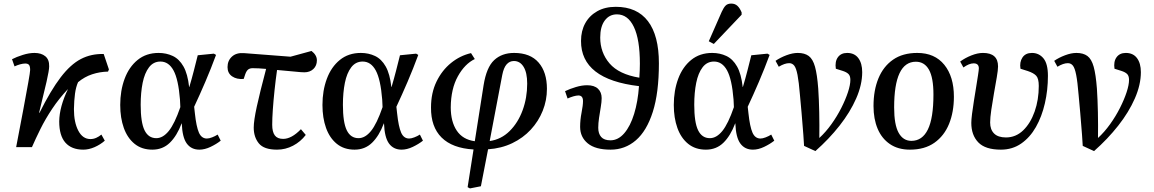

<svg xmlns="http://www.w3.org/2000/svg" viewBox="-20 -820 6429 1070"><path d="M444 14Q379 14 344.5 -25Q310 -64 310 -143Q311 -225 359 -324Q309 -271 271 -214Q233 -157 205.5 -101.5Q178 -46 158 0H70Q92 -114 109.5 -207.5Q127 -301 137.5 -360Q148 -419 148 -430Q148 -451 141.5 -458.5Q135 -466 121 -466Q108 -466 92 -461.5Q76 -457 61 -450L47 -490Q72 -503 107 -514Q142 -525 172 -525Q210 -525 232.5 -506.5Q255 -488 254 -450Q254 -429 239.5 -365Q225 -301 198 -192L200 -191Q263 -317 318 -389Q373 -461 430.5 -491Q488 -521 558 -519L587 -433L582 -421Q536 -420 493.5 -406Q451 -392 415 -362Q403 -335 398 -298Q393 -261 392 -212Q392 -138 416.5 -91.5Q441 -45 484 -45Q501 -45 516.5 -52Q532 -59 545 -70L564 -36Q539 -14 507 0Q475 14 444 14Z M829 14Q770 14 730 -18.5Q690 -51 670 -107Q650 -163 650 -235Q650 -315 674.5 -381Q699 -447 747 -486Q795 -525 864 -525Q907 -525 943 -508Q979 -491 1002.5 -449.5Q1026 -408 1034 -335H1035Q1049 -382 1060 -425Q1071 -468 1082 -512L1172 -521L1184 -514Q1156 -438 1124.5 -364.5Q1093 -291 1062 -225L1066 -189Q1074 -114 1088.5 -81Q1103 -48 1133 -48Q1145 -48 1162 -54.5Q1179 -61 1193 -70L1210 -36Q1186 -17 1153.5 -1.5Q1121 14 1091 14Q1046 14 1021 -20Q996 -54 993 -132H992Q966 -63 926.5 -24.5Q887 14 829 14ZM851 -50Q888 -50 920.5 -90Q953 -130 985 -223L983 -265Q974 -378 947 -427.5Q920 -477 874 -477Q835 -477 810.5 -445Q786 -413 775 -358.5Q764 -304 764 -236Q764 -138 785.5 -94Q807 -50 851 -50Z M1524 14Q1451 14 1422.5 -21Q1394 -56 1394 -109Q1394 -147 1411 -225.5Q1428 -304 1463 -436Q1420 -440 1388 -440Q1373 -440 1363.5 -433Q1354 -426 1347 -407L1338 -380Q1299 -377 1273.5 -394.5Q1248 -412 1248 -446Q1248 -482 1272.5 -504.5Q1297 -527 1339 -524L1599 -504L1716 -536Q1746 -513 1746 -484Q1746 -454 1726.5 -435.5Q1707 -417 1676 -417Q1659 -417 1622.5 -421Q1586 -425 1524 -430Q1516 -374 1510 -317Q1504 -260 1500.5 -210Q1497 -160 1497 -125Q1497 -85 1511.5 -65.5Q1526 -46 1558 -46Q1605 -46 1657 -100L1684 -68Q1655 -30 1613 -8Q1571 14 1524 14Z M1956 14Q1897 14 1857 -18.5Q1817 -51 1797 -107Q1777 -163 1777 -235Q1777 -315 1801.5 -381Q1826 -447 1874 -486Q1922 -525 1991 -525Q2034 -525 2070 -508Q2106 -491 2129.5 -449.5Q2153 -408 2161 -335H2162Q2176 -382 2187 -425Q2198 -468 2209 -512L2299 -521L2311 -514Q2283 -438 2251.5 -364.5Q2220 -291 2189 -225L2193 -189Q2201 -114 2215.5 -81Q2230 -48 2260 -48Q2272 -48 2289 -54.5Q2306 -61 2320 -70L2337 -36Q2313 -17 2280.5 -1.5Q2248 14 2218 14Q2173 14 2148 -20Q2123 -54 2120 -132H2119Q2093 -63 2053.5 -24.5Q2014 14 1956 14ZM1978 -50Q2015 -50 2047.5 -90Q2080 -130 2112 -223L2110 -265Q2101 -378 2074 -427.5Q2047 -477 2001 -477Q1962 -477 1937.5 -445Q1913 -413 1902 -358.5Q1891 -304 1891 -236Q1891 -138 1912.5 -94Q1934 -50 1978 -50Z M2599 230 2586 223 2619 13Q2501 6 2441 -53.5Q2381 -113 2382 -221Q2382 -302 2412.5 -365Q2443 -428 2493.5 -469Q2544 -510 2605 -524L2626 -491Q2570 -464 2531.5 -394.5Q2493 -325 2492 -222Q2492 -142 2525.5 -92Q2559 -42 2626 -33L2675 -345Q2691 -445 2734 -485Q2777 -525 2845 -525Q2935 -525 2981.5 -471.5Q3028 -418 3028 -325Q3028 -261 3004.5 -202.5Q2981 -144 2938 -97.5Q2895 -51 2834.5 -22Q2774 7 2700 12L2660 218ZM2709 -34Q2773 -43 2820 -89.5Q2867 -136 2892.5 -205.5Q2918 -275 2918 -354Q2918 -415 2898 -447.5Q2878 -480 2844 -480Q2820 -480 2803.5 -461.5Q2787 -443 2779 -402Z M3383 14Q3298 14 3255.5 -21Q3213 -56 3213 -113Q3213 -152 3221 -192.5Q3229 -233 3229 -257Q3229 -288 3203 -288Q3179 -287 3143 -271L3129 -312Q3156 -325 3189.5 -335Q3223 -345 3252 -345Q3292 -345 3312.5 -325.5Q3333 -306 3333 -273Q3333 -252 3328 -223Q3323 -194 3318.5 -163.5Q3314 -133 3314 -108Q3314 -75 3330.5 -56.5Q3347 -38 3382 -38Q3425 -38 3459 -77.5Q3493 -117 3514 -185.5Q3535 -254 3541 -340Q3217 -378 3218 -592Q3218 -648 3241.5 -690.5Q3265 -733 3308.5 -757.5Q3352 -782 3412 -782Q3530 -782 3591 -702Q3652 -622 3652 -467Q3652 -303 3618 -196.5Q3584 -90 3523.5 -38Q3463 14 3383 14ZM3543 -387Q3546 -429 3546 -465Q3546 -600 3512.5 -670Q3479 -740 3418 -740Q3376 -740 3350.5 -706Q3325 -672 3325 -611Q3325 -527 3377 -466.5Q3429 -406 3543 -387Z M3914 14Q3855 14 3815 -18.5Q3775 -51 3755 -107Q3735 -163 3735 -235Q3735 -315 3759.5 -381Q3784 -447 3832 -486Q3880 -525 3949 -525Q3992 -525 4028 -508Q4064 -491 4087.5 -449.5Q4111 -408 4119 -335H4120Q4134 -382 4145 -425Q4156 -468 4167 -512L4257 -521L4269 -514Q4241 -438 4209.5 -364.5Q4178 -291 4147 -225L4151 -189Q4159 -114 4173.5 -81Q4188 -48 4218 -48Q4230 -48 4247 -54.5Q4264 -61 4278 -70L4295 -36Q4271 -17 4238.5 -1.5Q4206 14 4176 14Q4131 14 4106 -20Q4081 -54 4078 -132H4077Q4051 -63 4011.5 -24.5Q3972 14 3914 14ZM3936 -50Q3973 -50 4005.5 -90Q4038 -130 4070 -223L4068 -265Q4059 -378 4032 -427.5Q4005 -477 3959 -477Q3920 -477 3895.5 -445Q3871 -413 3860 -358.5Q3849 -304 3849 -236Q3849 -138 3870.5 -94Q3892 -50 3936 -50ZM3958 -575 3930 -590 4002 -754Q4013 -778 4024 -789Q4035 -800 4055 -800Q4076 -800 4089.5 -787.5Q4103 -775 4113 -751V-738Z M4524 22 4461 -7Q4459 -42 4457 -69Q4455 -96 4452.5 -124.5Q4450 -153 4447 -192Q4444 -231 4438 -291Q4432 -364 4424.5 -402.5Q4417 -441 4406 -454.5Q4395 -468 4378 -468Q4353 -468 4320 -448L4302 -481Q4328 -499 4362.5 -512Q4397 -525 4426 -525Q4464 -525 4487 -508Q4510 -491 4522 -448Q4534 -405 4540 -326Q4544 -265 4545.5 -194.5Q4547 -124 4546 -51Q4582 -84 4613.5 -128Q4645 -172 4668.5 -218.5Q4692 -265 4705.5 -306Q4719 -347 4719 -375Q4719 -397 4708.5 -407.5Q4698 -418 4676 -425L4638 -437Q4632 -477 4649.5 -501Q4667 -525 4701 -525Q4742 -525 4763.5 -496Q4785 -467 4785 -418Q4785 -348 4751.5 -271.5Q4718 -195 4659 -120Q4600 -45 4524 22Z M5051 14Q4985 14 4939.5 -17Q4894 -48 4871 -102.5Q4848 -157 4848 -229Q4848 -317 4875.5 -383.5Q4903 -450 4957 -487.5Q5011 -525 5092 -525Q5189 -525 5242.5 -459Q5296 -393 5296 -281Q5296 -196 5269 -129.5Q5242 -63 5187.5 -24.5Q5133 14 5051 14ZM5059 -35Q5120 -35 5151 -98.5Q5182 -162 5182 -293Q5182 -387 5157 -431.5Q5132 -476 5084 -476Q4963 -476 4963 -221Q4963 -125 4988 -80Q5013 -35 5059 -35Z M5558 14Q5471 14 5432 -26.5Q5393 -67 5393 -135Q5393 -152 5397 -185Q5401 -218 5407.5 -257.5Q5414 -297 5420 -335Q5426 -373 5430.5 -401.5Q5435 -430 5435 -439Q5435 -467 5406 -467Q5381 -467 5349 -444L5331 -477Q5358 -497 5393 -511Q5428 -525 5458 -525Q5542 -525 5542 -450Q5542 -430 5535 -389.5Q5528 -349 5519.5 -301Q5511 -253 5504.5 -208.5Q5498 -164 5498 -137Q5498 -98 5520 -76Q5542 -54 5586 -54Q5641 -54 5682 -93.5Q5723 -133 5746 -198.5Q5769 -264 5769 -341Q5769 -382 5755 -397.5Q5741 -413 5708 -424L5667 -437Q5661 -474 5678 -499.5Q5695 -525 5731 -525Q5770 -525 5795 -495Q5820 -465 5820 -397Q5820 -318 5803 -244Q5786 -170 5753 -112Q5720 -54 5671 -20Q5622 14 5558 14Z M6077 22 6014 -7Q6012 -42 6010 -69Q6008 -96 6005.5 -124.5Q6003 -153 6000 -192Q5997 -231 5991 -291Q5985 -364 5977.5 -402.5Q5970 -441 5959 -454.5Q5948 -468 5931 -468Q5906 -468 5873 -448L5855 -481Q5881 -499 5915.5 -512Q5950 -525 5979 -525Q6017 -525 6040 -508Q6063 -491 6075 -448Q6087 -405 6093 -326Q6097 -265 6098.5 -194.5Q6100 -124 6099 -51Q6135 -84 6166.5 -128Q6198 -172 6221.5 -218.5Q6245 -265 6258.5 -306Q6272 -347 6272 -375Q6272 -397 6261.5 -407.5Q6251 -418 6229 -425L6191 -437Q6185 -477 6202.5 -501Q6220 -525 6254 -525Q6295 -525 6316.5 -496Q6338 -467 6338 -418Q6338 -348 6304.5 -271.5Q6271 -195 6212 -120Q6153 -45 6077 22Z"/></svg>

Font: Literata 36pt Medium
Style: Italic
Weight: 500
Italic angle: -2°
Designer: Latin by Veronika Burian and Jose Scaglione. Greek by Irene Vlachou. Cyrillic by Vera Evstafieva
Foundry: TypeTogether
Version: Version 3.002